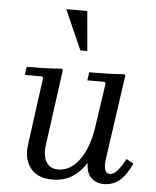

<svg xmlns="http://www.w3.org/2000/svg" viewBox="-52 -765 667 820"><g transform="rotate(5 281.0 -355.0)"><path d="M511 -105 542 -88Q517 -34 488.5 -12Q460 10 425 10Q391 10 369.5 -10Q348 -30 347 -74Q327 -40 291 -15Q255 10 202 10Q139 10 108.5 -29Q78 -68 87 -132L126 -420L121 -425H47L52 -460Q91 -460 126.5 -461Q162 -462 202 -465L207 -460L162 -130Q159 -107 163.5 -85Q168 -63 183 -49Q198 -35 224 -35Q276 -35 314.5 -87.5Q353 -140 366 -229L394 -420L389 -425H315L320 -460Q359 -460 394.5 -461Q430 -462 470 -465L475 -460L423 -97Q419 -66 425 -50.5Q431 -35 445 -35Q462 -35 478.5 -54.5Q495 -74 511 -105ZM199 -720H289L304 -550H274Z"/></g></svg>

Font: Brygada 1918
Style: Italic
Weight: 400
Italic angle: -8°
Designer: Mateusz Machalski | Borys Kosmynka | Przemek Hoffer
Foundry: NIEPODLEGLA 2018
Version: Version 3.006